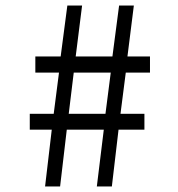

<svg xmlns="http://www.w3.org/2000/svg" viewBox="-20 -670 640 690"><path d="M166 -204H87V-261H173L192 -409H107V-467H198L222 -650H275L252 -467H384L408 -650H461L438 -467H519V-409H432L413 -261H499V-204H406L382 0H328L353 -204H220L196 0H142ZM359 -261 378 -409H245L227 -261Z"/></svg>

Font: Office Code Pro
Style: Regular
Weight: 400
Designer: Nathan Rutzky & Paul D. Hunt
Foundry: Adobe Systems Incorporated
Version: Version 1.004